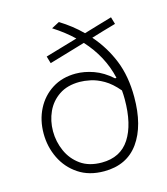

<svg xmlns="http://www.w3.org/2000/svg" viewBox="-113 -837 814 934"><g transform="rotate(-15 294.5 -370.0)"><path d="M296.5 9.5Q221 9.5 167.8 -26Q114.5 -61.5 86.5 -119.2Q58.5 -177 58.5 -243.5Q58.5 -311.5 86.5 -366.2Q114.5 -421 165.2 -453.2Q216 -485.5 284 -485.5Q327.5 -485.5 374 -469Q420.5 -452.5 464 -413.5L471 -414.5Q445 -528.5 361.5 -619.5L333 -611Q301 -601.5 262 -590Q223 -578.5 180.5 -566L170 -602Q212.5 -614.5 251.8 -626Q291 -637.5 323.5 -647L332 -649.5Q289 -691 231 -728L270.5 -749Q300.5 -730.5 327.8 -709.2Q355 -688 379.5 -663.5Q410 -672.5 446.5 -683.5Q482.5 -694 521.5 -705.5L532 -669.5Q498.5 -660 467 -650.8Q435.5 -641.5 408 -633Q465.5 -567.5 498 -487.2Q530.5 -407 530.5 -302Q530.5 -157.5 470.8 -74Q411 9.5 296.5 9.5ZM105.5 -242.5Q105.5 -190 126.8 -142.2Q148 -94.5 190.2 -64.5Q232.5 -34.5 296.5 -34.5Q390.5 -34.5 436.8 -105.8Q483 -177 483 -303.5Q483 -326 481 -348Q446.5 -389 411.8 -409Q377 -429 346.2 -435.2Q315.5 -441.5 292.5 -441.5Q230 -441.5 188.5 -413.5Q147 -385.5 126.2 -340.2Q105.5 -295 105.5 -242.5Z"/></g></svg>

Font: Heraclito ExtraLight
Style: Regular
Weight: 200
Designer: Kostas Bartsokas (font) & Cristiano Sobral (main changes)
Foundry: Kostas Bartsokas (font) & Cristiano Sobral (main changes)
Version: Version 1.00;July 8, 2020;FontCreator 13.0.0.2655 64-bit